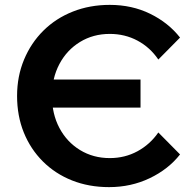

<svg xmlns="http://www.w3.org/2000/svg" viewBox="-20 -751 792 787"><path d="M427 16Q344 16 275 -11.5Q206 -39 155.5 -89.5Q105 -140 77.5 -208Q50 -276 50 -358Q50 -438 78.5 -506.5Q107 -575 158 -625.5Q209 -676 278.5 -703.5Q348 -731 430 -731Q521 -731 595.5 -694.5Q670 -658 718 -597L629 -507Q595 -557 543.5 -584.5Q492 -612 430 -612Q362 -612 308 -579Q254 -546 223.5 -488.5Q193 -431 193 -358Q193 -284 223.5 -226.5Q254 -169 308 -136Q362 -103 430 -103Q492 -103 543.5 -131Q595 -159 629 -208L718 -118Q670 -57 593.5 -20.5Q517 16 427 16ZM134 -310V-425H556V-310Z"/></svg>

Font: Wix Madefor Display
Style: Bold
Weight: 700
Designer: Dalton Maag Ltd
Foundry: Dalton Maag Ltd
Version: Version 3.100